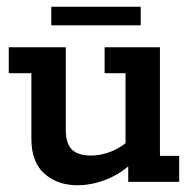

<svg xmlns="http://www.w3.org/2000/svg" viewBox="-20 -539 577 569"><path d="M209 10Q151 10 112 -24Q73 -58 73 -128V-322H6V-399H175V-154Q175 -114 193 -96Q211 -78 250 -78Q279 -78 309.5 -90Q340 -102 371 -130L352 -97V-322H290V-399H454V-77H511V0H360V-61L380 -64Q342 -26 297.5 -8Q253 10 209 10ZM132 -464V-519H397V-464Z"/></svg>

Font: Rokkitt SemiBold
Style: Regular
Weight: 600
Designer: Vernon Adams
Foundry: Vernon Adams
Version: Version 3.103